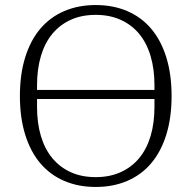

<svg xmlns="http://www.w3.org/2000/svg" viewBox="-20 -730 760 762"><path d="M360 -27Q415 -27 458.5 -46.5Q502 -66 532 -102Q562 -138 577.5 -189.5Q593 -241 593 -306V-337H127V-306Q127 -241 142.5 -189.5Q158 -138 188 -102Q218 -66 261 -46.5Q304 -27 360 -27ZM593 -373V-392Q593 -456 577.5 -508Q562 -560 532 -596Q502 -632 458.5 -651.5Q415 -671 360 -671Q304 -671 261 -651.5Q218 -632 188 -596Q158 -560 142.5 -508Q127 -456 127 -392V-373ZM360 12Q291 12 235 -12Q179 -36 140 -82Q101 -128 80 -195.5Q59 -263 59 -349Q59 -435 80 -502.5Q101 -570 140 -616Q179 -662 235 -686Q291 -710 360 -710Q429 -710 485 -686Q541 -662 580 -616Q619 -570 640 -502.5Q661 -435 661 -349Q661 -263 640 -195.5Q619 -128 580 -82Q541 -36 485 -12Q429 12 360 12Z"/></svg>

Font: IBM Plex Serif Light
Style: Regular
Weight: 300
Designer: Mike Abbink, Paul van der Laan, Pieter van Rosmalen
Foundry: Bold Monday
Version: Version 3.001